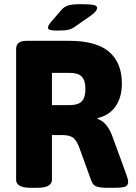

<svg xmlns="http://www.w3.org/2000/svg" viewBox="-20 -895 650 917"><path d="M128 2Q91 2 74 -8Q57 -18 57 -36V-660Q57 -700 105 -700H311Q439 -700 500.5 -648Q562 -596 562 -496Q562 -430 532 -387Q502 -344 446 -331V-327Q494 -312 520 -235L585 -57Q592 -37 592 -26Q592 -9 577 -3.5Q562 2 526 2H491Q461 2 442 -4Q423 -10 416 -32L358 -192Q346 -224 329.5 -237Q313 -250 276 -250H228V-36Q228 -18 211 -8Q194 2 157 2ZM228 -393H314Q353 -393 370.5 -411Q388 -429 388 -470Q388 -511 370.5 -529Q353 -547 314 -547H228ZM256 -749Q228 -749 218.5 -752.5Q209 -756 209 -763Q209 -766 211.5 -772Q214 -778 222 -788L271 -845Q285 -862 304 -868.5Q323 -875 365 -875Q407 -875 425.5 -871.5Q444 -868 444 -857Q444 -851 438 -842.5Q432 -834 416 -822L340 -769Q324 -757 307 -753Q290 -749 256 -749Z"/></svg>

Font: Asap ExtraBold
Style: Regular
Weight: 800
Designer: Pablo Cosgaya
Foundry: Omnibus-Type
Version: Version 3.001; ttfautohint (v1.8.4.7-5d5b)